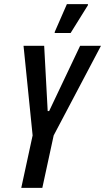

<svg xmlns="http://www.w3.org/2000/svg" viewBox="-20 -910 509 930"><path d="M83 0 138 -254 94 -688H194L211 -372H218L368 -688H469L240 -254L185 0ZM245 -750V-755L304 -890H406V-885L322 -750Z"/></svg>

Font: Saira ExtraCondensed SemiBold
Style: Italic
Weight: 600
Width: 2
Italic angle: -12°
Designer: Hector Gatti with collaboration of the Omnibus-Type team
Foundry: Omnibus-Type
Version: Version 1.101